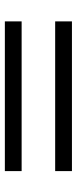

<svg xmlns="http://www.w3.org/2000/svg" viewBox="217 -711 316 790"><g transform="rotate(90 375.0 -316.0)"><path d="M68 -385V-454H684V-385ZM68 -178V-247H684V-178Z"/></g></svg>

Font: Inconsolata ExtraExpanded Thin
Style: Regular
Weight: 100
Width: 8
Monospace: yes
Designer: Raph Levien, Cyreal, Brenton Simpson
Foundry: Raph Levien, Cyreal, Google
Version: Version 3.100; ttfautohint (v1.8.4.7-5d5b)